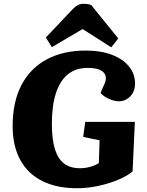

<svg xmlns="http://www.w3.org/2000/svg" viewBox="-20 -984 777 1018"><path d="M695 -338 683 -75Q656 -52 608 -31.5Q560 -11 502.5 1.5Q445 14 388 14Q281 14 204.5 -24Q128 -62 87.5 -136Q47 -210 47 -316Q47 -443 93.5 -532.5Q140 -622 227.5 -669Q315 -716 435 -716Q515 -716 573.5 -693.5Q632 -671 664 -631.5Q696 -592 696 -541Q696 -499 670.5 -473Q645 -447 611 -447Q586 -447 558 -459.5Q530 -472 513 -491L533 -537Q545 -562 539.5 -582Q534 -602 510.5 -613Q487 -624 445 -624Q382 -624 340 -590Q298 -556 276.5 -490Q255 -424 255 -327Q255 -244 271.5 -192Q288 -140 321 -116Q354 -92 403 -92Q431 -92 457 -99Q483 -106 504 -119L508 -240L421 -258L432 -338ZM607 -780 570 -733 418 -830 255 -734 223 -785 364 -934Q379 -950 393 -957Q407 -964 422 -964Q432 -964 443 -962.5Q454 -961 464 -957Z"/></svg>

Font: Literata ExtraBold
Style: Italic
Weight: 800
Italic angle: -2°
Designer: Latin by Veronika Burian and Jose Scaglione. Greek by Irene Vlachou. Cyrillic by Vera Evstafieva
Foundry: TypeTogether
Version: Version 3.002